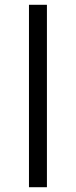

<svg xmlns="http://www.w3.org/2000/svg" viewBox="-20 -782 317 802"><path d="M101 0V-762H176V0Z"/></svg>

Font: Avrile Sans Condensed
Style: Regular
Weight: 400
Width: 3
Designer: Monotype Design Team
Foundry: Monotype Imaging Inc.
Version: Version 2.001;September 10, 2019;FontCreator 11.5.0.2425 64-